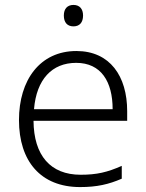

<svg xmlns="http://www.w3.org/2000/svg" viewBox="-20 -749 592 779"><path d="M278 -729C253 -729 239 -713 239 -686C239 -658 253 -642 278 -642C303 -642 317 -658 317 -686C317 -713 303 -729 278 -729ZM290 -542C142 -542 57 -424 57 -262C57 -95 145 10 305 10C373 10 421 -1 474 -24V-76C415 -50 373 -40 307 -40C185 -40 117 -118 116 -259H496V-298C496 -440 426 -542 290 -542ZM289 -494C390 -494 437 -418 437 -306H118C128 -427 191 -494 289 -494Z"/></svg>

Font: Noto Sans Gurmukhi Light
Style: Regular
Weight: 300
Designer: Jelle Bosma - Monotype Design Team
Foundry: Monotype Imaging Inc.
Version: Version 2.004